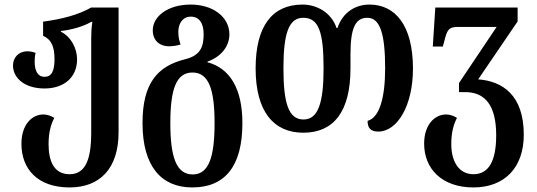

<svg xmlns="http://www.w3.org/2000/svg" viewBox="-20 -569 2355 842"><path d="M285 253C419 253 500 169 500 11V-536H380C324 -504 251 -485 169 -474V-412C207 -395 219 -362 219 -309C219 -257 206 -232 175 -232C146 -232 132 -258 132 -298C132 -311 133 -325 136 -337C124 -342 111 -344 101 -344C59 -344 37 -314 37 -282C37 -227 88 -181 175 -181C260 -181 318 -229 318 -309C318 -355 293 -407 247 -430V-433C298 -439 345 -453 380 -473H385C381 -447 380 -424 380 -399V13C380 138 351 195 285 195C217 195 193 138 193 63C193 10 204 -25 218 -52C204 -61 187 -67 170 -67C122 -67 74 -25 74 62C74 171 144 253 285 253Z M823 253C966 253 1043 161 1043 -29C1043 -182 987 -270 890 -296V-299C953 -321 986 -369 986 -418C986 -497 911 -549 817 -549C714 -549 650 -496 650 -436C650 -389 683 -366 720 -366C738 -366 757 -369 772 -374C768 -385 762 -403 762 -429C762 -467 782 -496 817 -496C853 -496 873 -468 873 -420C873 -367 862 -326 791 -309C669 -278 605 -203 605 -29C605 161 688 253 823 253ZM825 196C753 196 727 119 727 -29C727 -176 752 -251 824 -251C896 -251 921 -176 921 -29C921 119 896 196 825 196Z M1310 13C1443 13 1517 -79 1517 -269V-331C1517 -445 1538 -491 1591 -491C1648 -491 1669 -417 1669 -269C1669 -140 1644 -53 1592 -39C1592 -9 1604 8 1639 8C1722 8 1791 -105 1791 -268C1791 -457 1714 -549 1600 -549C1540 -549 1483 -516 1460 -446H1456C1433 -515 1368 -549 1307 -549C1174 -549 1101 -455 1101 -269C1101 -80 1180 13 1310 13ZM1311 -45C1246 -45 1223 -115 1223 -269C1223 -422 1246 -491 1310 -491C1378 -491 1399 -428 1399 -269C1399 -120 1376 -45 1311 -45Z M2056 253C2192 253 2277 167 2277 22C2277 -152 2184 -213 2077 -221L2250 -475V-536H1889L1878 -365H1922L1928 -387C1940 -435 1946 -451 1987 -451H2158L1993 -205V-165H2021C2106 -165 2156 -108 2156 24C2156 138 2123 195 2056 195C1991 195 1959 137 1959 63C1959 10 1970 -25 1984 -52C1970 -61 1953 -67 1936 -67C1888 -67 1840 -24 1840 61C1840 171 1918 253 2056 253Z"/></svg>

Font: Noto Serif Georgian Condensed SemiBold
Style: Regular
Weight: 600
Width: 3
Designer: Monotype Design Team, Akaki Razmadze
Foundry: Google LLC
Version: Version 2.003